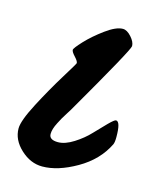

<svg xmlns="http://www.w3.org/2000/svg" viewBox="-74 -452 418 524"><g transform="rotate(15 134.5 -190.0)"><path d="M269 -109.9Q269 -95.2 266.1 -88.9Q242.2 -40 189.9 -10Q137.7 20 93.8 20Q60.5 20 32.7 -5.9Q4.9 -31.7 4.9 -64Q4.9 -85.4 31.7 -136.7Q58.6 -188 85.4 -231.4Q112.3 -274.9 112.3 -276.9Q112.3 -282.2 102.3 -293Q92.3 -303.7 92.3 -309.1Q92.3 -314 112.5 -335.7Q132.8 -357.4 161.9 -378.7Q190.9 -399.9 210 -399.9Q221.7 -399.9 233.9 -386.2Q246.1 -372.6 246.1 -360.8Q246.1 -350.1 129.9 -149.9Q128.4 -147 121.8 -137Q115.2 -127 111.6 -120.4Q107.9 -113.8 103 -104.2Q98.1 -94.7 95.7 -86.7Q93.3 -78.6 93.3 -71.8Q93.3 -55.2 118.2 -55.2Q138.2 -55.2 162.4 -70.6Q186.5 -85.9 203.9 -104.5Q221.2 -123 236.6 -138.4Q252 -153.8 256.3 -153.8Q269 -153.8 269 -109.9Z"/></g></svg>

Font: Yellowtail
Style: Regular
Weight: 400
Designer: Astigmatic (AOETI)
Foundry: Astigmatic (AOETI)
Version: Version 1.000